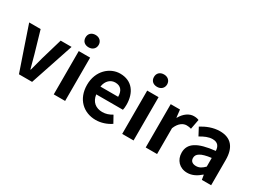

<svg xmlns="http://www.w3.org/2000/svg" viewBox="-49 -1473 2858 2150"><g transform="rotate(30 1380.5 -398.5)"><path d="M109 -280 205 0H290H375L562 -560H421L339 -281C324 -226 309 -168 294 -111H289C273 -168 259 -226 243 -281L162 -560H14Z M802 -280V-560H655V0H728H802ZM790 -789C775 -803 754 -811 729 -811C677 -811 644 -779 644 -731C644 -682 677 -651 729 -651C754 -651 775 -659 790 -673C805 -687 814 -707 814 -731C814 -755 805 -775 790 -789Z M1325 -238H1412C1416 -252 1419 -279 1419 -306C1419 -462 1339 -574 1185 -574C1052 -574 924 -461 924 -280C924 -95 1046 14 1203 14C1272 14 1343 -10 1398 -48L1348 -138C1307 -113 1268 -100 1223 -100C1139 -100 1079 -147 1067 -238H1239ZM1108 -429C1130 -450 1158 -460 1187 -460C1260 -460 1293 -412 1293 -337H1178H1064C1070 -378 1086 -408 1108 -429Z M1687 -280V-560H1540V0H1613H1687ZM1675 -789C1660 -803 1639 -811 1614 -811C1562 -811 1529 -779 1529 -731C1529 -682 1562 -651 1614 -651C1639 -651 1660 -659 1675 -673C1690 -687 1699 -707 1699 -731C1699 -755 1690 -775 1675 -789Z M1844 -280V0H1917H1991V-334C2023 -415 2075 -444 2118 -444C2142 -444 2158 -441 2178 -435L2202 -562C2186 -569 2168 -574 2137 -574C2079 -574 2019 -534 1978 -461H1975L1964 -560H1844Z M2690 -245V-327C2690 -489 2617 -574 2475 -574C2387 -574 2307 -540 2242 -500L2294 -402C2346 -433 2396 -456 2448 -456C2517 -456 2541 -414 2543 -359C2318 -335 2221 -272 2221 -153C2221 -57 2286 14 2386 14C2451 14 2507 -17 2555 -60H2560L2570 0H2690V-163ZM2457 -252C2481 -259 2509 -264 2543 -268V-156C2508 -121 2477 -101 2435 -101C2392 -101 2361 -120 2361 -164C2361 -190 2372 -212 2401 -229C2415 -238 2434 -246 2457 -252Z"/></g></svg>

Font: GenSekiGothic2 TW B
Style: Regular
Weight: 700
Version: Version 2.100;PS 2.1;hotconv 16.6.51;makeotf.lib2.5.65220 DE